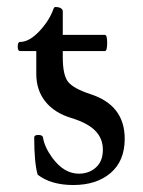

<svg xmlns="http://www.w3.org/2000/svg" viewBox="-20 -514 407 545"><path d="M188 11.2Q125 11.2 86.9 -18.1Q77.1 -52.2 77.1 -124Q77.1 -130.9 88.9 -130.9Q100.6 -130.9 102.1 -124Q106 -97.2 127.9 -66.9Q161.1 -21 204.1 -21Q232.4 -21 252.2 -38.6Q272 -56.2 272 -88.9Q272 -121.1 250.2 -143.1Q228.5 -165 182.1 -179.2Q134.8 -193.4 108.9 -225.6Q83 -257.8 83 -304.2V-369.1H37.1Q30.3 -369.1 30.3 -382.1Q30.3 -395 37.1 -395Q63 -395 91.6 -425.3Q120.1 -455.6 131.8 -488.8Q133.8 -494.1 137.2 -494.1Q147 -494.1 152.6 -490.7Q158.2 -487.3 158.2 -481.9V-415H277.8Q284.2 -415 284.2 -392.1Q284.2 -369.1 277.8 -369.1H158.2V-351.1Q158.2 -300.8 173.3 -281.7Q188.5 -262.7 235.8 -247.1Q334 -215.8 334 -120.1Q334 -57.1 293.9 -22.9Q253.9 11.2 188 11.2Z"/></svg>

Font: Junicode SmCond
Style: Regular
Weight: 400
Width: 4
Designer: Peter S. Baker
Version: Version 2.206